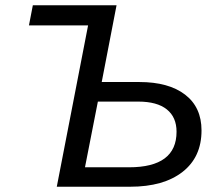

<svg xmlns="http://www.w3.org/2000/svg" viewBox="-20 -708 845 728"><path d="M314 -611.8H89.8L104.5 -688H421.9L365.7 -397H508.3Q619.6 -397 681.9 -349.1Q744.1 -301.3 744.1 -213.4Q744.1 -112.3 672.1 -56.2Q600.1 0 473.6 0H195.3ZM302.2 -73.7H469.2Q649.4 -73.7 649.4 -208.5Q649.4 -263.7 612.5 -293.2Q575.7 -322.8 503.9 -322.8H351.1Z"/></svg>

Font: Liberation Sans
Style: Italic
Weight: 400
Italic angle: -12°
Designer: Steve Matteson
Foundry: Ascender Corporation
Version: Version 2.1.5